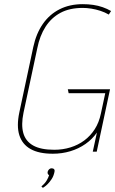

<svg xmlns="http://www.w3.org/2000/svg" viewBox="-20 -729 554 923"><path d="M179 167 186 174Q186 174 193 169.5Q200 165 209.5 155.5Q219 146 228.5 131.5Q238 117 242 97Q244 89 240 84.5Q236 80 228 80Q221 80 216 85Q211 90 209 97Q208 103 210 107Q212 111 216 113Q213 124 204.5 138.5Q196 153 179 167ZM503 -659 514 -676Q495 -687 473.5 -694.5Q452 -702 428 -705.5Q404 -709 378 -709Q315 -709 266.5 -684.5Q218 -660 186 -614Q154 -568 140 -503L73 -189Q59 -123 73 -79Q87 -35 127 -12.5Q167 10 234 10Q278 10 318 -2Q358 -14 391 -37Q424 -60 446 -92L426 0H445L509 -300H306L310 -281H486L465 -183Q456 -140 435.5 -108Q415 -76 385.5 -54Q356 -32 319 -20.5Q282 -9 241 -9Q176 -9 139.5 -29.5Q103 -50 92 -89.5Q81 -129 93 -187L159 -496Q171 -557 199 -600.5Q227 -644 271 -667.5Q315 -691 378 -691Q397 -691 419 -687.5Q441 -684 462.5 -677Q484 -670 503 -659Z"/></svg>

Font: Advent Pro Thin
Style: Italic
Weight: 250
Italic angle: -12°
Version: Version 3.000